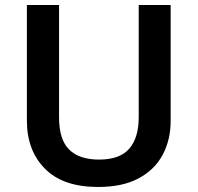

<svg xmlns="http://www.w3.org/2000/svg" viewBox="-20 -734 787 764"><path d="M659 -252Q659 -178 627.5 -118.5Q596 -59 532 -24.5Q468 10 370 10Q231 10 159 -62.5Q87 -135 87 -254V-714H215V-267Q215 -179 255 -139Q295 -99 374 -99Q457 -99 494.5 -142.5Q532 -186 532 -268V-714H659Z"/></svg>

Font: Noto Sans Malayalam SemiBold
Style: Regular
Weight: 600
Designer: Jelle Bosma - Monotype Design Team
Foundry: Monotype Imaging Inc.
Version: Version 2.104; ttfautohint (v1.8.4.7-5d5b)